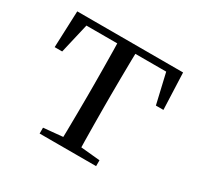

<svg xmlns="http://www.w3.org/2000/svg" viewBox="-117 -655 820 795"><g transform="rotate(30 293.0 -258.0)"><path d="M33 -341 40 -516H546L553 -341H517L477 -513L519 -484H67L109 -513L69 -341ZM158 0V-28L273 -39H313L428 -28V0ZM249 0Q250 -24 250.5 -65Q251 -106 251.5 -150Q252 -194 252 -229V-288Q252 -322 251.5 -366Q251 -410 250.5 -451Q250 -492 249 -516H337Q336 -492 335.5 -451Q335 -410 334.5 -366Q334 -322 334 -288V-229Q334 -194 334.5 -150Q335 -106 335.5 -65Q336 -24 337 0Z"/></g></svg>

Font: Noto Serif JP
Style: Regular
Weight: 400
Designer: Ryoko NISHIZUKA  (kana & ideographs); Frank Grießhammer (Latin, Greek & Cyrillic); Wenlong ZHANG  (bopomofo); Sandoll Co
Foundry: Adobe
Version: Version 2.003-H1;hotconv 1.1.1;makeotfexe 2.6.0